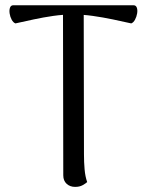

<svg xmlns="http://www.w3.org/2000/svg" viewBox="-20 -713 568 744"><path d="M271.2 11.2Q251.2 11.2 238.2 -0.8Q225.2 -12.8 225.2 -33.4L224.1 -675.9L304.4 -671.5L305.4 -114.2Q305.4 -84.6 307.8 -56.8Q310.2 -29.1 317.8 -7.4Q312.1 -2.1 300.2 4.6Q288.4 11.2 271.2 11.2ZM39.8 -622.3Q31.2 -625.6 25.2 -636.8Q19.2 -647.9 17.3 -661Q15.4 -674.1 18.8 -683.3Q22.2 -692.6 31.3 -692.6H497.6Q506.8 -692.6 510.2 -683.3Q513.5 -674.1 511.4 -661Q509.2 -647.9 503.2 -636.8Q497.2 -625.6 488.6 -622.3Q455.3 -629.7 417.1 -637.8Q378.9 -645.8 339.3 -651.4Q299.8 -656.9 262.3 -656.9Q225.4 -656.9 186.6 -651.4Q147.8 -645.8 110.7 -637.8Q73.5 -629.7 39.8 -622.3Z"/></svg>

Font: Arima Thin
Style: Regular
Weight: 100
Designer: Joana Correia and Natanael Gama
Foundry: NDISCOVER
Version: Version 1.101;gftools[0.9.23]